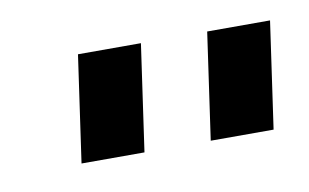

<svg xmlns="http://www.w3.org/2000/svg" viewBox="-32 -779 348 216"><g transform="rotate(-10 142.5 -671.0)"><path d="M137.1 -732.3 119.7 -610.6H47.8L65.2 -732.3ZM284.6 -732.3 267.2 -610.6H195.4L212.8 -732.3Z"/></g></svg>

Font: Pathway Extreme 8pt Thin
Style: Italic
Weight: 100
Italic angle: -8°
Designer: Eduardo Rodriguez Tunni
Foundry: Eduardo Rodriguez Tunni
Version: Version 1.000